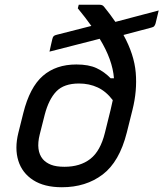

<svg xmlns="http://www.w3.org/2000/svg" viewBox="-20 -776 687 807"><path d="M301 -505Q353 -505 386 -489.5Q419 -474 445 -447H459Q453 -525 399 -613L188 -559Q191 -573 194 -586Q197 -599 200 -612Q202 -621 206 -624.5Q210 -628 219 -630L364 -667Q340 -701 307 -741L311 -756H399Q411 -756 417 -748Q444 -715 465 -684L647 -732Q644 -719 640.5 -705Q637 -691 634 -678Q632 -671 628.5 -666.5Q625 -662 616 -660L499 -629Q544 -547 550.5 -471Q557 -395 537 -315L513 -219Q482 -96 411.5 -42.5Q341 11 240 11Q166 11 119.5 -19Q73 -49 57 -100.5Q41 -152 57 -217L78 -301Q105 -409 160 -457Q215 -505 301 -505ZM160 -107Q173 -92 194.5 -83.5Q216 -75 251 -75Q317 -75 359.5 -108Q402 -141 421 -218L445 -315Q450 -336 454 -355Q426 -392 390.5 -408.5Q355 -425 312 -425Q249 -425 217 -392Q185 -359 168 -294L147 -211Q130 -143 160 -107Z"/></svg>

Font: Recursive Mn Lnr St
Style: Italic
Weight: 400
Italic angle: -15°
Monospace: yes
Version: Version 1.079;hotconv 1.0.112;makeotfexe 2.5.65598; ttfautoh